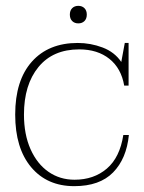

<svg xmlns="http://www.w3.org/2000/svg" viewBox="-20 -627 493 657"><path d="M219 -577Q219 -591 227 -599Q235 -607 248 -607Q261 -607 269 -599Q277 -591 277 -577Q277 -563 269 -555Q261 -547 248 -547Q235 -547 227 -555Q219 -563 219 -577ZM32 -235Q32 -352 89 -416Q146 -480 246 -480Q290 -480 331 -464.5Q372 -449 395 -415L407 -480H420V-334H405Q395 -393 354.5 -425.5Q314 -458 251 -458Q161 -458 111.5 -397.5Q62 -337 62 -235Q62 -167 84.5 -116.5Q107 -66 146 -39Q185 -12 235 -12Q301 -12 345.5 -50Q390 -88 402 -165H421Q413 -84 367 -37Q321 10 234 10Q141 10 86.5 -55Q32 -120 32 -235Z"/></svg>

Font: Taviraj Thin
Style: Regular
Weight: 250
Designer: Katatrad Team
Foundry: CadsonDemak
Version: Version 1.001